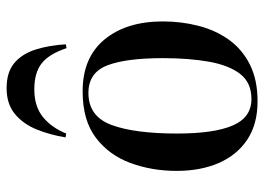

<svg xmlns="http://www.w3.org/2000/svg" viewBox="-132 -674 819 596"><g transform="rotate(-90 278.0 -375.5)"><path d="M262 14Q191 14 143 -18Q95 -50 70.5 -106.5Q46 -163 46 -237Q46 -314 70.5 -380.5Q95 -447 149 -488Q203 -529 293 -529Q398 -529 454 -461Q510 -393 510 -280Q510 -223 496.5 -170Q483 -117 453.5 -75.5Q424 -34 376.5 -10Q329 14 262 14ZM269 -5Q320 -5 347 -40Q374 -75 385 -137Q396 -199 396 -280Q396 -394 373.5 -452.5Q351 -511 288 -511Q215 -511 188.5 -439Q162 -367 162 -236Q162 -121 187 -63Q212 -5 269 -5ZM303 -765Q353 -765 381.5 -740.5Q410 -716 423 -674Q436 -632 439 -581L427 -579Q409 -633 380 -656Q351 -679 299 -679Q246 -679 213 -652Q180 -625 162 -580L150 -582Q158 -631 175 -672.5Q192 -714 223 -739.5Q254 -765 303 -765Z"/></g></svg>

Font: Literata 72pt Medium
Style: Italic
Weight: 500
Italic angle: -2°
Designer: Latin by Veronika Burian and Jose Scaglione. Greek by Irene Vlachou. Cyrillic by Vera Evstafieva
Foundry: TypeTogether
Version: Version 3.002